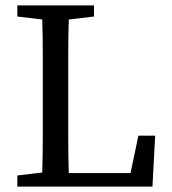

<svg xmlns="http://www.w3.org/2000/svg" viewBox="-20 -689 636 709"><path d="M553 -188 543 0H44V-41L136 -52Q138 -117 138 -181Q138 -245 138 -310V-359Q138 -425 138 -489.5Q138 -554 136 -617L44 -628V-669H327V-628L234 -617Q232 -552 232 -488Q232 -424 232 -359V-310Q232 -244 232 -179Q232 -114 234 -50H462L491 -188Z"/></svg>

Font: SourceSerifPro
Style: Book
Weight: 400
Designer: Frank Grießhammer
Foundry: Adobe Systems Incorporated
Version: Version 1.014;PS Version 1.0;hotconv 1.0.73;makeotf.lib2.5.5